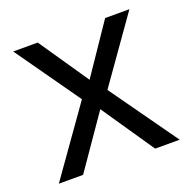

<svg xmlns="http://www.w3.org/2000/svg" viewBox="-101 -636 732 736"><g transform="rotate(-20 264.5 -268.0)"><path d="M212 -274 27 -536H127L265 -334L402 -536H501L316 -274L511 0H411L265 -214L117 0H18Z"/></g></svg>

Font: sinhala25
Style: Book
Weight: 400
Designer: Jelle Bosma - Monotype Design Team
Foundry: Monotype Imaging Inc.
Version: Version 2.003